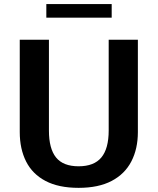

<svg xmlns="http://www.w3.org/2000/svg" viewBox="-20 -905 769 935"><path d="M362.8 9.8Q265.6 9.8 201.9 -23.7Q138.2 -57.1 107.2 -118.4Q76.2 -179.7 76.2 -262.2V-711.4H218.3V-269Q218.3 -181.2 252.9 -138.2Q287.6 -95.2 362.8 -95.2Q438 -95.2 473.6 -138.2Q509.3 -181.2 509.3 -269.5V-711.4H651.4V-261.7Q651.4 -180.2 619.6 -118.9Q587.9 -57.6 523.7 -23.9Q459.5 9.8 362.8 9.8ZM205.6 -818.8V-885.3H523.9V-818.8Z"/></svg>

Font: Comme SemiBold
Style: Regular
Weight: 600
Version: Version 1.000;gftools[0.9.27]